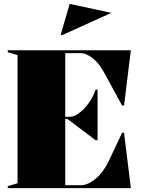

<svg xmlns="http://www.w3.org/2000/svg" viewBox="-20 -966 742 986"><path d="M20 0V-10L70 -25V-683L20 -698V-708H652L617 -424H607L512 -598Q487 -644 454 -668.5Q421 -693 397 -693H315V-366H335Q356 -366 374 -377Q392 -388 408 -404Q434 -430 450.5 -460Q467 -490 471 -506H481V-246H471L325 -356H315V-15H397Q431 -15 471 -48Q511 -81 538 -138L607 -284H617L652 0ZM298 -785 292 -789 338 -946 552 -900Z"/></svg>

Font: Kalnia Thin
Style: Bold
Weight: 700
Version: Version 1.105